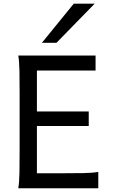

<svg xmlns="http://www.w3.org/2000/svg" viewBox="-20 -1011 606 1031"><path d="M456.5 -412.6V-334.5H178.2V-80.6H307.1Q379.9 -80.6 429.2 -81.5Q478.5 -82.5 507.8 -87.9V0H78.1Q83.5 -29.3 84.5 -84.7Q85.4 -140.1 85.4 -212.4V-500.5Q85.4 -572.8 84.5 -628.2Q83.5 -683.6 78.1 -712.9H493.2V-632.3H178.2V-412.6ZM488.3 -991.2 283.2 -781.2H205.1L376 -991.2Z"/></svg>

Font: Andika Compact
Style: Regular
Weight: 400
Designer: Victor Gaultney, Annie Olsen, Julie Remington, Don Collingsworth, Eric Hays, Becca Hirsbrunner
Foundry: SIL International
Version: Version 5.000 ; LnSpcTght